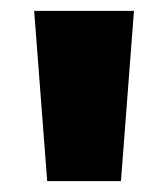

<svg xmlns="http://www.w3.org/2000/svg" viewBox="-20 -772 310 354"><path d="M67 -438H203L227 -752H43Z"/></svg>

Font: Glow Sans SC Normal Heavy
Style: Regular
Weight: 900
Designer: Ryoko NISHIZUKA (kana, bopomofo & ideographs); Paul D. Hunt (Latin, Greek & Cyrillic); Sandoll Communications, Soo-young
Version: Version 0.93